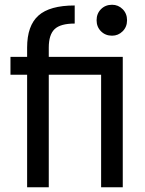

<svg xmlns="http://www.w3.org/2000/svg" viewBox="-20 -787 611 807"><path d="M94 0V-473H24V-548H94V-587Q94 -679 141.5 -721.5Q189 -764 294 -764V-688Q234 -688 209.5 -664.5Q185 -641 185 -587V-548H496V0H405V-473H185V0ZM451 -637Q423 -637 404.5 -655.5Q386 -674 386 -702Q386 -730 404.5 -748.5Q423 -767 451 -767Q477 -767 495.5 -748.5Q514 -730 514 -702Q514 -674 495.5 -655.5Q477 -637 451 -637Z"/></svg>

Font: SVN-Poppins
Style: Regular
Weight: 400
Designer: Ninad Kale (Devanagari), Jonny Pinhorn (Latin)
Foundry: Indian Type Foundry
Version: Version 3.002 2017